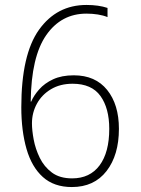

<svg xmlns="http://www.w3.org/2000/svg" viewBox="-20 -744 570 775"><path d="M270 11Q198 11 153 -29.5Q108 -70 87 -143Q66 -216 66 -311Q66 -524 137.5 -624Q209 -724 329 -724Q378 -724 414 -712V-675Q397 -682 375 -685.5Q353 -689 329 -689Q227 -689 166.5 -602Q106 -515 104 -334H106Q116 -358 138 -383Q160 -408 194.5 -424Q229 -440 278 -440Q365 -440 412.5 -381Q460 -322 460 -224Q460 -118 410 -53.5Q360 11 270 11ZM271 -24Q343 -24 382 -76.5Q421 -129 421 -224Q421 -307 385.5 -356.5Q350 -406 273 -406Q223 -406 186 -384Q149 -362 129 -325.5Q109 -289 109 -246Q109 -218 116 -180.5Q123 -143 140.5 -107Q158 -71 189.5 -47.5Q221 -24 271 -24Z"/></svg>

Font: Noto Sans Mono Condensed ExtraLight
Style: Regular
Weight: 200
Width: 3
Designer: Monotype Design Team
Foundry: Monotype Imaging Inc.
Version: Version 2.014; ttfautohint (v1.8.4.7-5d5b)